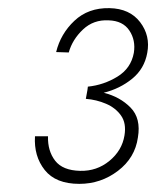

<svg xmlns="http://www.w3.org/2000/svg" viewBox="-20 -726 384 472"><path d="M175 -274Q228 -274 270 -306Q312 -338 319 -388Q327 -435 301 -461.5Q275 -488 235 -498Q275 -508 305 -532.5Q335 -557 342 -596Q350 -638 324.5 -671.5Q299 -705 249 -706Q197 -707 163 -675Q129 -643 118 -598L149 -597Q158 -629 184 -653.5Q210 -678 247 -676Q282 -675 298 -651Q314 -627 309 -596Q302 -558 268.5 -537.5Q235 -517 196 -513L195 -505L191 -483Q217 -481 240.5 -471Q264 -461 277.5 -442Q291 -423 286 -393Q280 -356 249 -330.5Q218 -305 177 -306Q134 -307 115.5 -331Q97 -355 98 -391H66Q63 -342 90 -308Q117 -274 175 -274Z"/></svg>

Font: Jost* 300 Light Italic
Style: Italic
Weight: 300
Italic angle: -10°
Version: Version 3.200; ttfautohint (v0.97) -l 8 -r 50 -G 200 -x 14 -